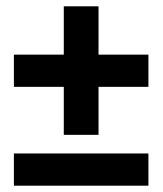

<svg xmlns="http://www.w3.org/2000/svg" viewBox="-20 -602 515 608"><path d="M24 -327V-429H450V-327ZM182 -175V-582H292V-175ZM24 -14V-116H450V-14Z"/></svg>

Font: Mozilla Headline ExtraLight
Style: Regular
Weight: 200
Designer: Studio DRAMA
Foundry: Studio DRAMA
Version: Version 1.000